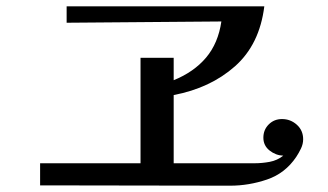

<svg xmlns="http://www.w3.org/2000/svg" viewBox="-20 -655 1040 608"><path d="M940 -214Q940 -199 933 -184.5Q926 -170 918 -158Q883 -106 825.5 -86.5Q768 -67 709 -67Q558 -67 408 -67.5Q258 -68 107 -68V-138H425V-472H530V-401Q594 -427 632.5 -472.5Q671 -518 681 -587L191 -583V-635H817Q802 -514 724 -445Q646 -376 530 -354V-138H786Q810 -138 834 -142.5Q858 -147 877 -162Q853 -163 833.5 -178.5Q814 -194 814 -219Q814 -244 831 -261Q848 -278 873 -278Q900 -278 920 -260Q940 -242 940 -214Z"/></svg>

Font: Kaisei Decol Medium
Style: Regular
Weight: 500
Designer: Font-Kai, 金井和夫
Foundry: KAZUO KANAI
Version: Version 5.003